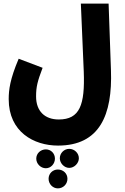

<svg xmlns="http://www.w3.org/2000/svg" viewBox="-20 -768 689 1059"><path d="M28 -221C28 -40 167 35 300 35C529 35 601 -133 592 -381L579 -748H426L442 -373C449 -189 420 -109 304 -109C228 -109 179 -154 179 -236C179 -290 187 -320 215 -394L83 -444C35 -331 28 -272 28 -221ZM362 53C334 53 310 76 310 105C310 132 334 158 362 158C390 158 415 132 415 105C415 76 390 53 362 53ZM233 56C204 56 180 78 180 107C180 135 204 160 233 160C261 160 283 135 283 107C283 78 261 56 233 56ZM299 167C271 167 248 189 248 218C248 247 271 271 299 271C329 271 352 247 352 218C352 189 329 167 299 167Z"/></svg>

Font: Noto Sans Arabic UI XCn XBd
Style: Regular
Weight: 800
Width: 2
Designer: Monotype Design Team, Nadine Chahine and Nizar Qandah
Foundry: Monotype Imaging Inc.
Version: Version 2.010